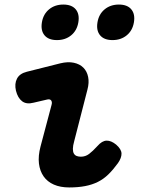

<svg xmlns="http://www.w3.org/2000/svg" viewBox="-20 -813 640 843"><path d="M127 -362Q96 -354 77 -368.5Q58 -383 50 -415Q43 -445 54.5 -467.5Q66 -490 98 -498L245 -535Q278 -543 304 -537.5Q330 -532 346 -516Q362 -500 367 -475Q372 -450 364 -420L306 -194Q300 -173 300 -159.5Q300 -146 304.5 -138.5Q309 -131 317 -128Q325 -125 335 -125Q355 -125 371 -137Q387 -149 408 -172Q428 -195 448 -195.5Q468 -196 490 -178Q513 -158 513.5 -139Q514 -120 498 -97Q477 -68 456 -47.5Q435 -27 410 -14.5Q385 -2 354 4Q323 10 284 10Q245 10 216.5 -2.5Q188 -15 171.5 -38.5Q155 -62 151 -95Q147 -128 158 -170L206 -351Q210 -364 205 -371.5Q200 -379 187 -376ZM474 -637Q437 -637 419.5 -658Q402 -679 408 -715Q414 -751 439.5 -772Q465 -793 502 -793Q539 -793 556.5 -772Q574 -751 568 -715Q562 -679 536.5 -658Q511 -637 474 -637ZM230 -637Q193 -637 175.5 -658Q158 -679 164 -715Q170 -751 195.5 -772Q221 -793 258 -793Q295 -793 312.5 -772Q330 -751 324 -715Q318 -679 292.5 -658Q267 -637 230 -637Z"/></svg>

Font: Maple Mono NL ExtraBold
Style: Italic
Weight: 800
Italic angle: -10°
Monospace: yes
Designer: subframe7536
Version: Version 7.000